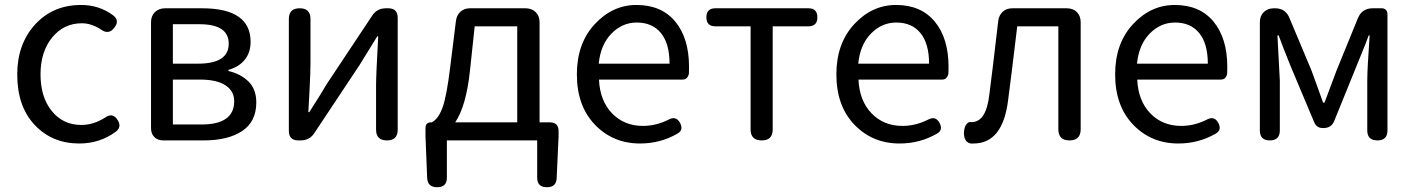

<svg xmlns="http://www.w3.org/2000/svg" viewBox="-20 -577 5811 789"><path d="M50.8 -271.5Q50.8 -395.5 124 -476.1Q197.3 -556.6 313.5 -556.6Q387.7 -556.6 445.3 -513.7Q472.7 -492.2 450.2 -463.9Q426.8 -430.7 391.6 -458Q353.5 -481.4 316.4 -481.4Q242.2 -481.4 194.3 -422.9Q146.5 -364.3 146.5 -271.5Q146.5 -177.7 192.9 -120.6Q239.3 -63.5 314.5 -63.5Q363.3 -63.5 410.2 -92.8Q443.4 -117.2 463.9 -83Q481.4 -54.7 455.1 -35.2Q389.6 12.7 305.7 12.7Q194.3 12.7 122.6 -63.5Q50.8 -139.6 50.8 -271.5Z M817.4 0H651.4Q627.9 0 614.3 -13.7Q600.6 -27.3 600.6 -50.8V-485.4Q600.6 -511.7 616.7 -527.3Q632.8 -543 659.2 -543H809.6Q1009.8 -543 1009.8 -405.3Q1009.8 -361.3 985.8 -331.5Q961.9 -301.8 918.9 -290V-285.2Q969.7 -273.4 1001.5 -241.7Q1033.2 -210 1033.2 -156.2Q1033.2 -77.1 975.1 -38.6Q917 0 817.4 0ZM799.8 -477.5H690.4V-315.4H793.9Q919.9 -315.4 919.9 -397.5Q919.9 -477.5 799.8 -477.5ZM690.4 -65.4H807.6Q942.4 -65.4 942.4 -161.1Q942.4 -203.1 906.2 -226.6Q870.1 -250 801.8 -250H690.4Z M1614.3 -503.9V-43.9Q1614.3 0 1570.3 0Q1525.4 0 1525.4 -43.9V-226.6Q1525.4 -267.6 1534.2 -427.7H1530.3Q1478.5 -344.7 1458 -310.5L1272.5 -31.2Q1252.9 0 1214.8 0H1206.1Q1167 0 1167 -39.1V-499Q1167 -543 1211.9 -543Q1255.9 -543 1255.9 -499V-316.4Q1255.9 -283.2 1252 -205.6Q1248 -127.9 1247.1 -116.2H1251Q1293.9 -182.6 1323.2 -232.4L1508.8 -511.7Q1528.3 -543 1566.4 -543H1575.2Q1614.3 -543 1614.3 -503.9Z M1850.6 -74.2H2105.5V-468.8H1930.7L1911.1 -285.2Q1895.5 -140.6 1850.6 -74.2ZM2187.5 0H1816.4V153.3Q1816.4 192.4 1776.4 192.4Q1737.3 192.4 1735.4 154.3L1728.5 -16.6V-50.8Q1728.5 -74.2 1751 -74.2H1753.9Q1780.3 -86.9 1797.9 -133.3Q1815.4 -179.7 1830.1 -301.8L1853.5 -490.2Q1856.4 -514.6 1872.1 -528.8Q1887.7 -543 1912.1 -543H2138.7Q2165 -543 2181.2 -527.3Q2197.3 -511.7 2197.3 -485.4V-74.2H2239.3Q2275.4 -74.2 2275.4 -38.1V-16.6L2267.6 154.3Q2266.6 192.4 2227.5 192.4Q2187.5 192.4 2187.5 153.3Z M2811.5 -301.8Q2811.5 -284.2 2811 -275.9Q2810.5 -267.6 2804.2 -258.8Q2797.9 -250 2785.2 -250H2441.4Q2445.3 -163.1 2495.1 -111.3Q2544.9 -59.6 2622.1 -59.6Q2675.8 -59.6 2726.6 -85Q2757.8 -102.5 2774.4 -72.3Q2790 -43 2764.6 -28.3Q2694.3 12.7 2610.4 12.7Q2499 12.7 2424.8 -64.5Q2350.6 -141.6 2350.6 -271.5Q2350.6 -398.4 2423.8 -477.5Q2497.1 -556.6 2595.7 -556.6Q2698.2 -556.6 2754.9 -488.3Q2811.5 -419.9 2811.5 -301.8ZM2440.4 -315.4H2731.4Q2731.4 -397.5 2696.3 -440.9Q2661.1 -484.4 2596.7 -484.4Q2537.1 -484.4 2492.7 -439Q2448.2 -393.6 2440.4 -315.4Z M2919.9 -543H3301.8Q3338.9 -543 3338.9 -505.9Q3338.9 -468.8 3301.8 -468.8H3155.3V-44.9Q3155.3 0 3110.4 0Q3064.5 0 3064.5 -44.9V-468.8H2919.9Q2882.8 -468.8 2882.8 -505.9Q2882.8 -543 2919.9 -543Z M3877.9 -301.8Q3877.9 -284.2 3877.4 -275.9Q3877 -267.6 3870.6 -258.8Q3864.3 -250 3851.6 -250H3507.8Q3511.7 -163.1 3561.5 -111.3Q3611.3 -59.6 3688.5 -59.6Q3742.2 -59.6 3793 -85Q3824.2 -102.5 3840.8 -72.3Q3856.4 -43 3831.1 -28.3Q3760.7 12.7 3676.8 12.7Q3565.4 12.7 3491.2 -64.5Q3417 -141.6 3417 -271.5Q3417 -398.4 3490.2 -477.5Q3563.5 -556.6 3662.1 -556.6Q3764.6 -556.6 3821.3 -488.3Q3877.9 -419.9 3877.9 -301.8ZM3506.8 -315.4H3797.9Q3797.9 -397.5 3762.7 -440.9Q3727.5 -484.4 3663.1 -484.4Q3603.5 -484.4 3559.1 -439Q3514.6 -393.6 3506.8 -315.4Z M4140.6 -543H4363.3Q4389.6 -543 4405.3 -527.3Q4420.9 -511.7 4420.9 -485.4V-45.9Q4420.9 0 4375 0Q4329.1 0 4329.1 -45.9V-468.8H4160.2Q4134.8 -255.9 4123 -168Q4101.6 12.7 3980.5 12.7H3968.8Q3950.2 8.8 3944.3 -9.3Q3938.5 -27.3 3943.4 -48.8Q3946.3 -60.5 3953.6 -68.8Q3960.9 -77.1 3970.7 -75.2H3972.7Q4033.2 -75.2 4045.9 -191.4Q4057.6 -279.3 4082 -490.2Q4085 -514.6 4100.6 -528.8Q4116.2 -543 4140.6 -543Z M5023.4 -301.8Q5023.4 -284.2 5022.9 -275.9Q5022.5 -267.6 5016.1 -258.8Q5009.8 -250 4997.1 -250H4653.3Q4657.2 -163.1 4707 -111.3Q4756.8 -59.6 4834 -59.6Q4887.7 -59.6 4938.5 -85Q4969.7 -102.5 4986.3 -72.3Q5002 -43 4976.6 -28.3Q4906.2 12.7 4822.3 12.7Q4710.9 12.7 4636.7 -64.5Q4562.5 -141.6 4562.5 -271.5Q4562.5 -398.4 4635.7 -477.5Q4709 -556.6 4807.6 -556.6Q4910.2 -556.6 4966.8 -488.3Q5023.4 -419.9 5023.4 -301.8ZM4652.3 -315.4H4943.4Q4943.4 -397.5 4908.2 -440.9Q4873 -484.4 4808.6 -484.4Q4749 -484.4 4704.6 -439Q4660.2 -393.6 4652.3 -315.4Z M5621.1 -543H5658.2Q5668.9 -543 5675.3 -536.1Q5681.6 -529.3 5681.6 -519.5V-41Q5681.6 0 5640.6 0Q5598.6 0 5598.6 -41V-245.1Q5598.6 -293 5608.4 -431.6H5604.5Q5595.7 -406.2 5576.7 -360.4Q5557.6 -314.5 5553.7 -303.7L5462.9 -80.1Q5451.2 -50.8 5418.9 -50.8H5416Q5389.6 -50.8 5379.9 -76.2L5284.2 -303.7Q5252 -382.8 5234.4 -431.6H5229.5Q5239.3 -246.1 5239.3 -245.1V-41Q5239.3 0 5198.2 0Q5157.2 0 5157.2 -41V-485.4Q5157.2 -511.7 5173.3 -527.3Q5189.5 -543 5215.8 -543H5218.8Q5263.7 -543 5279.3 -502L5369.1 -288.1Q5377 -266.6 5393.1 -222.2Q5409.2 -177.7 5417 -155.3H5422.9Q5470.7 -282.2 5472.7 -288.1L5559.6 -501Q5576.2 -543 5621.1 -543Z"/></svg>

Font: GenSenMaruGothic TW TTF Regular
Style: Regular
Weight: 400
Version: Version 1.301